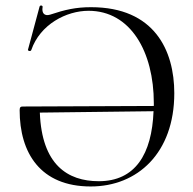

<svg xmlns="http://www.w3.org/2000/svg" viewBox="-20 -662 699 694"><path d="M308 12C477 12 610 -109 610 -325C610 -480 538 -636 309 -636C254 -636 215 -627 161 -609C141 -603 130 -614 134 -637C135 -642 125 -645 123 -638L81 -482C80 -478 91 -475 93 -481C125 -574 220 -623 300 -623C452 -623 536 -475 536 -289V-279L63 -277C55 -277 51 -275 51 -264C51 -109 126 12 308 12ZM124 -255 535 -260C529 -105 469 -7 337 -7C224 -7 131 -67 124 -255Z"/></svg>

Font: Cormorant Garamond
Style: Regular
Weight: 400
Designer: Christian Thalmann (Catharsis Fonts)
Foundry: Catharsis Fonts
Version: Version 4.002;Glyphs 3.4 (3410)